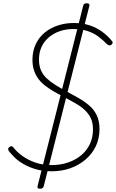

<svg xmlns="http://www.w3.org/2000/svg" viewBox="-20 -1031 711 1177"><path d="M297 19Q244 19 202 7Q160 -5 126.5 -24Q93 -43 70.5 -65Q48 -87 34 -105Q30 -112 30 -118Q30 -124 38 -130Q48 -137 53.5 -134Q59 -131 63 -126Q84 -99 118 -74.5Q152 -50 197 -34.5Q242 -19 297 -19Q351 -19 397.5 -35Q444 -51 478 -79.5Q512 -108 531 -148Q550 -188 550 -238Q550 -278 536.5 -306.5Q523 -335 498 -358Q473 -381 438.5 -400Q404 -419 361 -443Q334 -456 307 -472Q280 -488 257 -505.5Q234 -523 216.5 -546Q199 -569 189 -598Q179 -627 179 -665Q179 -717 198.5 -759Q218 -801 252.5 -830Q287 -859 333.5 -874.5Q380 -890 432 -890Q486 -890 528.5 -876Q571 -862 605 -837.5Q639 -813 665 -781Q672 -774 670.5 -768Q669 -762 662 -756Q656 -752 649.5 -753Q643 -754 635 -761Q611 -786 582 -807.5Q553 -829 516 -841Q479 -853 429 -853Q384 -853 345.5 -839.5Q307 -826 278.5 -801.5Q250 -777 234.5 -743Q219 -709 219 -666Q219 -628 231 -600.5Q243 -573 265 -552Q287 -531 317 -512Q347 -493 384 -473Q422 -452 458 -432Q494 -412 524.5 -386.5Q555 -361 572.5 -325.5Q590 -290 590 -240Q590 -183 568 -136Q546 -89 505.5 -54Q465 -19 412 0Q359 19 297 19ZM225 126Q207 126 210 111L490 -996Q493 -1011 512 -1011Q531 -1011 528 -996L248 111Q244 126 225 126Z"/></svg>

Font: Playwrite IS Thin
Style: Regular
Weight: 250
Designer: Veronika Burian, José Scaglione
Foundry: TypeTogether
Version: Version 1.002